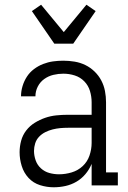

<svg xmlns="http://www.w3.org/2000/svg" viewBox="-20 -785 540 813"><path d="M207 8Q178 8 149.5 -1Q121 -10 101 -31.5Q81 -53 72 -82Q63 -111 63 -140Q63 -165 69.5 -189Q76 -213 91 -232.5Q106 -252 127 -265Q148 -278 171 -286Q194 -294 218.5 -296.5Q243 -299 268 -299H368V-352Q368 -376 361 -399.5Q354 -423 337 -440.5Q320 -458 296.5 -465.5Q273 -473 248 -473Q227 -473 206 -468Q185 -463 167.5 -450.5Q150 -438 140 -418.5Q130 -399 130 -377H69Q69 -399 75.5 -420.5Q82 -442 94 -460.5Q106 -479 124 -492.5Q142 -506 162.5 -514Q183 -522 204.5 -525Q226 -528 248 -528Q272 -528 296 -524Q320 -520 341.5 -509.5Q363 -499 380.5 -482Q398 -465 409 -444Q420 -423 424.5 -399.5Q429 -376 429 -352V-55H479V0H368V-91Q358 -67 341.5 -47.5Q325 -28 303.5 -15.5Q282 -3 257.5 2.5Q233 8 207 8ZM230 -47Q257 -47 283.5 -55Q310 -63 330 -81.5Q350 -100 359 -126.5Q368 -153 368 -180V-244H268Q251 -244 235 -242.5Q219 -241 203 -237Q187 -233 172 -225.5Q157 -218 145.5 -206Q134 -194 129 -178Q124 -162 124 -146Q124 -126 131 -106Q138 -86 153.5 -72Q169 -58 189 -52.5Q209 -47 230 -47ZM210 -600 115 -738 154 -765 250 -649 346 -765 385 -738 290 -600Z"/></svg>

Font: Iosevka Curly Slab Light
Style: Regular
Weight: 300
Monospace: yes
Designer: Belleve Invis
Foundry: Belleve Invis
Version: Version 22.1.2; ttfautohint (v1.8.4)